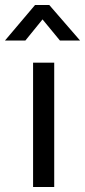

<svg xmlns="http://www.w3.org/2000/svg" viewBox="-61 -752 342 772"><path d="M72 0V-500H157V0ZM-41 -589 80 -732H137L261 -589H180L110 -674L41 -589Z"/></svg>

Font: Cairo Medium
Style: Regular
Weight: 500
Designer: Mohamed Gaber, Accademia di Belle Arti di Urbino
Foundry: Kief Type Foundry, Accademia di Belle Arti di Urbino
Version: Version 3.117